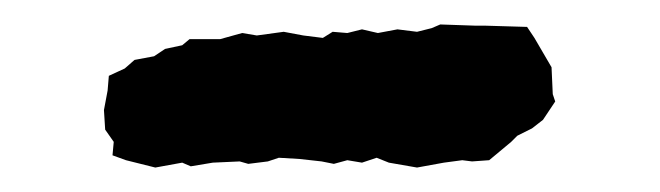

<svg xmlns="http://www.w3.org/2000/svg" viewBox="-20 -741 540 157"><path d="M107 -604 83 -610 72 -614 73 -625 66 -635 65 -651 68 -667 69 -679 82 -685 90 -692 106 -695 115 -701 129 -704 135 -709H148H160L178 -714L190 -712L212 -715L228 -712L244 -710L252 -715L264 -714L276 -717L289 -714L305 -717L321 -715L333 -718L340 -721L369 -720H377L411 -719L417 -710L424 -698L431 -686L432 -664L434 -658L424 -643L415 -636L403 -630L398 -625L380 -610L366 -609L358 -610L343 -608L321 -604L298 -608L288 -612L276 -608L264 -610L253 -607L243 -609L225 -611L208 -612L199 -609L183 -607L176 -609L154 -608L136 -605L129 -608Z"/></svg>

Font: Winky Rough SemiBold
Style: Italic
Weight: 600
Italic angle: -8.97852°
Designer: Simon Atzbach
Foundry: typofactur
Version: Version 1.206; ttfautohint (v1.8.4.7-5d5b)